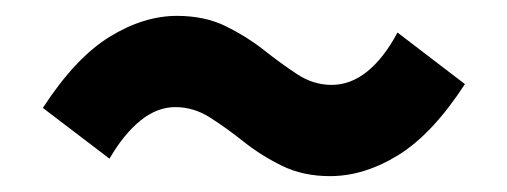

<svg xmlns="http://www.w3.org/2000/svg" viewBox="-20 -497 639 242"><path d="M396 -275Q362 -275 335.5 -288Q309 -301 287 -318.5Q265 -336 244.5 -349Q224 -362 201 -362Q178 -362 157 -345Q136 -328 118 -297L34 -361Q75 -424 118 -450.5Q161 -477 203 -477Q238 -477 264.5 -464Q291 -451 312.5 -434Q334 -417 354.5 -403.5Q375 -390 398 -390Q422 -390 443 -407Q464 -424 481 -456L566 -391Q525 -328 482 -301.5Q439 -275 396 -275Z"/></svg>

Font: Noto Sans KR Thin ExtraBold
Style: Regular
Weight: 800
Version: Version 2.004-H2;hotconv 1.0.118;makeotfexe 2.5.65603